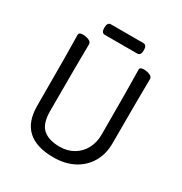

<svg xmlns="http://www.w3.org/2000/svg" viewBox="-199 -998 1108 1168"><g transform="rotate(30 355.0 -414.0)"><path d="M343 24Q101 24 101 -198Q101 -586 98 -695Q98 -713 125 -713Q147 -713 167 -705Q187 -697 187 -680Q185 -584 185 -210Q185 -122 225.5 -86.5Q266 -51 343 -51Q397 -51 439 -75.5Q481 -100 504.5 -143.5Q528 -187 528 -242Q528 -595 525 -697Q525 -715 552 -715Q574 -715 594 -707Q614 -699 614 -682Q612 -594 612 -230Q612 -154 578 -96.5Q544 -39 483.5 -7.5Q423 24 343 24ZM241 -778Q217 -778 217 -815Q217 -852 242 -852H470Q494 -852 494 -815Q494 -778 469 -778Z"/></g></svg>

Font: LXGW WenKai TC
Style: Bold
Weight: 700
Designer: LXGW / Fontworks Inc.
Foundry: LXGW / Fontworks Inc.
Version: Version 1.330;April 28, 2024